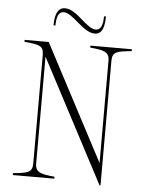

<svg xmlns="http://www.w3.org/2000/svg" viewBox="-59 -929 757 992"><g transform="rotate(5 319.0 -433.0)"><path d="M385 -700V-690C451 -683 485 -679 485 -631V-100L169 -700H44V-690C120 -683 144 -679 144 -631V-68C144 -20 119 -16 44 -9V1H259V-9C194 -16 159 -20 159 -68V-623L495 15H500V-631C500 -679 524 -683 600 -690V-700ZM233 -860C282 -860 339 -764 402 -764C426 -764 452 -779 452 -857H442C442 -807 429 -785 405 -785C356 -785 301 -881 238 -881C214 -881 186 -866 186 -788H196C196 -838 209 -860 233 -860Z"/></g></svg>

Font: Sprat Condensed Thin
Style: Regular
Weight: 100
Width: 3
Designer: Ethan Nakache
Foundry: Collletttivo
Version: Version 2.000;Glyphs 3.2 (3217)